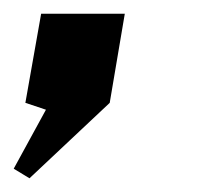

<svg xmlns="http://www.w3.org/2000/svg" viewBox="-33 -150 287 280"><path d="M127 0 10 110 -13 96 34 10 4 0 27 -130H149Z"/></svg>

Font: Cabin
Style: Bold Italic
Weight: 700
Designer: Pablo Impallari
Foundry: Pablo Impallari. www.impallari.com Igino Marini. www.ikern.com
Version: Version 1.005